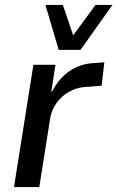

<svg xmlns="http://www.w3.org/2000/svg" viewBox="-20 -762 478 782"><path d="M37 0 116 -498H206L189 -389H192Q220 -443 263 -472.5Q306 -502 361 -505L405 -508L394 -413L319 -407Q290 -404 261 -388Q232 -372 211 -343.5Q190 -315 184 -278L140 0ZM219 -559 165 -742H236L278 -618L369 -742H438L308 -559Z"/></svg>

Font: Nunito Sans 7pt Condensed SemiBold
Style: Italic
Weight: 600
Width: 3
Italic angle: -9°
Designer: Vernon Adams
Foundry: Vernon Adams
Version: Version 3.101;gftools[0.9.27]